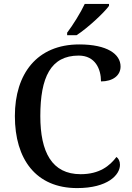

<svg xmlns="http://www.w3.org/2000/svg" viewBox="-20 -951 672 981"><path d="M323 -784V-771H371C427 -807 512 -886 537 -921V-931H413C392 -886 352 -822 323 -784ZM374 10C530 10 593 -57 593 -109C593 -128 585 -142 575 -149C541 -104 489 -61 392 -61C245 -61 186 -174 186 -358C186 -556 239 -667 382 -667C467 -667 496 -598 496 -535C556 -535 596 -565 596 -611C596 -675 527 -724 385 -724C169 -724 56 -574 56 -358C56 -137 164 10 374 10Z"/></svg>

Font: Noto Naskh Arabic UI Medium
Style: Regular
Weight: 500
Designer: Monotype Design Team, David Williams, Mohamad Dakak and Nizar Qandah
Foundry: Monotype Imaging Inc.
Version: Version 2.014